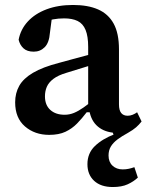

<svg xmlns="http://www.w3.org/2000/svg" viewBox="-20 -528 594 773"><path d="M178 15Q120 15 80.5 -19Q41 -53 41 -116Q41 -153 57.5 -182.5Q74 -212 113 -235Q152 -258 218 -275Q246 -283 273 -290Q300 -297 327 -304.5Q354 -312 381 -318V-276Q348 -266 314.5 -255.5Q281 -245 248 -235Q214 -225 195 -210.5Q176 -196 168.5 -178.5Q161 -161 161 -140Q161 -105 182.5 -85.5Q204 -66 240 -66Q260 -66 278 -73.5Q296 -81 316 -95Q336 -109 363 -131L369 -76H329Q310 -51 290 -30.5Q270 -10 243.5 2.5Q217 15 178 15ZM434 225Q386 225 359 200Q332 175 332 133Q332 89 362 60Q392 31 442 12L439 20Q438 16 436.5 12.5Q435 9 434 6Q393 1 368 -24Q343 -49 338 -94L335 -95V-339Q335 -382 324.5 -407.5Q314 -433 292.5 -443.5Q271 -454 238 -454Q215 -454 193.5 -450Q172 -446 148 -437L192 -480L181 -396Q178 -356 160 -338Q142 -320 116 -320Q89 -320 74.5 -333.5Q60 -347 55 -368Q63 -410 92 -441.5Q121 -473 167.5 -490.5Q214 -508 274 -508Q334 -508 375 -490Q416 -472 437.5 -433Q459 -394 459 -329V-108Q459 -84 468 -73Q477 -62 494 -62Q504 -62 514 -66Q524 -70 532 -76L550 -39Q540 -26 528 -15.5Q516 -5 495 7Q471 20 453.5 33Q436 46 426.5 61.5Q417 77 417 98Q417 124 433 139Q449 154 474 154Q487 154 498.5 151.5Q510 149 521 145L535 187Q518 203 494 214Q470 225 434 225Z"/></svg>

Font: Source Serif 4 SemiBold
Style: Regular
Weight: 600
Designer: Frank Grießhammer
Foundry: Adobe Systems Incorporated
Version: Version 4.004;hotconv 1.0.116;makeotfexe 2.5.65601